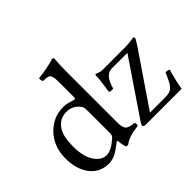

<svg xmlns="http://www.w3.org/2000/svg" viewBox="-148 -938 1189 1189"><g transform="rotate(-45 446.5 -343.5)"><path d="M542 -441.9Q545.9 -440.9 558.8 -435.1Q571.8 -429.2 590.8 -429.2H793.9Q806.6 -429.2 822 -430.9Q837.4 -432.6 847.9 -434.3Q858.4 -436 859.9 -436Q872.1 -436 872.1 -429.2Q872.1 -420.4 850.1 -387.2L609.9 -34.2H743.2Q764.6 -34.2 779.5 -38.6Q794.4 -43 805.7 -54.4Q816.9 -65.9 824.2 -78.1Q831.1 -90.3 841.8 -113.8L855 -143.1Q873.5 -143.1 884.8 -136.2Q862.8 -61.5 853 0H541Q518.1 0 518.1 -12.2Q518.1 -18.6 526.9 -32.2L772.9 -395H634.8Q580.1 -395 554.2 -300.8Q536.6 -297.4 521 -304.2Q535.2 -393.1 536.1 -436Q536.1 -438 538.1 -439.9Q540 -441.9 542 -441.9ZM345.2 -124V-314Q345.2 -336.4 342 -346.2Q338.9 -356 328.1 -368.2Q296.9 -403.8 247.1 -403.8Q186.5 -403.8 153.8 -354Q125 -314 125 -221.2Q125 -133.3 157.7 -85.2Q190.4 -37.1 234.9 -37.1Q273.4 -37.1 329.1 -85Q339.4 -93.8 342.3 -101.3Q345.2 -108.9 345.2 -124ZM334 -50.3Q293.9 -18.6 266.6 -4.9Q237.3 9.8 209 9.8Q129.9 9.8 84.5 -49.3Q39.1 -108.4 39.1 -203.1Q39.1 -310.1 107.9 -378.9Q139.6 -409.2 175 -424.1Q210.4 -439 257.8 -439Q272.5 -439 291 -434.8Q309.6 -430.7 322.3 -426.3Q335 -421.9 335.9 -421.9Q345.2 -421.9 345.2 -431.2V-559.1Q345.2 -579.1 344.5 -592.3Q343.8 -605.5 340.3 -614.7Q336.9 -624 334.2 -628.7Q331.5 -633.3 323.5 -636Q315.4 -638.7 309.6 -639.4Q303.7 -640.1 290 -640.6Q284.2 -641.1 280.8 -641.1Q276.4 -645.5 274.9 -655Q273.4 -664.6 274.9 -670.9Q305.2 -673.3 350.8 -682.1Q396.5 -690.9 415 -698.2Q428.2 -698.2 428.2 -688Q423.8 -647.9 423.8 -583V-129.9Q423.8 -91.3 437.5 -75.9Q451.2 -60.5 497.1 -57.1Q501.5 -52.7 501.5 -43.5Q501.5 -34.2 497.1 -29.8Q412.6 -20.5 376 9.8Q364.7 12.7 356.9 9.8Q346.2 -24.9 346.2 -48.8Q346.2 -52.2 344.2 -53.2Q342.3 -54.2 339.4 -53.2Q336.4 -52.2 334 -50.3Z"/></g></svg>

Font: Linux Libertine G
Style: Regular
Weight: 400
Designer: Philipp H. Poll
Foundry: Philipp H. Poll
Version: Version 4.7.5